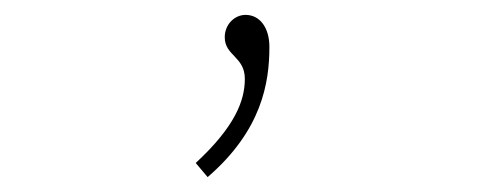

<svg xmlns="http://www.w3.org/2000/svg" viewBox="-20 -70 665 258"><path d="M259 168C332 105 342 41 342 -7C342 -33 329 -50 310 -50C295 -50 282 -37 282 -20C282 5 309 6 309 36C309 65 296 100 243 149Z"/></svg>

Font: Inconsolata Expanded ExtraLight
Style: Regular
Weight: 200
Width: 7
Monospace: yes
Designer: Raph Levien, Cyreal, Brenton Simpson
Foundry: Raph Levien, Cyreal, Google
Version: Version 3.100